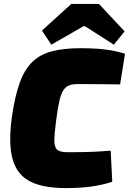

<svg xmlns="http://www.w3.org/2000/svg" viewBox="-20 -948 658 980"><path d="M391 -702Q443 -702 481.5 -699Q520 -696 552.5 -690Q585 -684 618 -674L593 -517Q557 -518 525.5 -518Q494 -518 460 -518.5Q426 -519 380 -519Q353 -519 335 -513Q317 -507 304.5 -489Q292 -471 283.5 -434.5Q275 -398 267 -337Q258 -269 257.5 -233Q257 -197 272 -184Q287 -171 324 -171Q399 -171 448 -173Q497 -175 545 -179L553 -20Q498 -3 444 4.5Q390 12 314 12Q199 12 132.5 -22.5Q66 -57 44 -137Q22 -217 41 -353Q56 -457 80.5 -525Q105 -593 144.5 -631.5Q184 -670 244.5 -686Q305 -702 391 -702ZM485 -928 616 -788 561 -720 414 -814H406L242 -720L194 -792L344 -928Z"/></svg>

Font: Exo 2 Black
Style: Italic
Weight: 900
Italic angle: -8°
Designer: Natanael Gama
Foundry: Natanael Gama
Version: Version 2.010